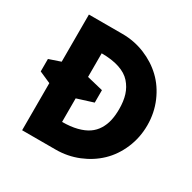

<svg xmlns="http://www.w3.org/2000/svg" viewBox="-178 -1005 1189 1186"><g transform="rotate(30 416.5 -412.5)"><path d="M43.9 -372.1V-460.9L126 -488.8V-825.2H365.2Q449.2 -825.2 525.4 -794.2Q601.6 -763.2 658 -709.5Q714.4 -655.8 747.6 -578.4Q780.8 -501 780.8 -413.1Q780.8 -324.7 747.6 -247.1Q714.4 -169.4 658.2 -115.7Q602.1 -62 525.9 -31Q449.7 0 365.2 0H126V-335.9ZM314 -168Q373.5 -168 419.4 -179.7Q465.3 -191.4 495.6 -212.2Q525.9 -232.9 544.9 -263.9Q564 -294.9 572 -331.1Q580.1 -367.2 580.1 -412.1Q580.1 -468.8 566.7 -511.7Q553.2 -554.7 523.4 -588.4Q493.7 -622.1 440.9 -639.6Q388.2 -657.2 314 -657.2V-488.8L429.2 -460.9V-372.1L314 -335.9Z"/></g></svg>

Font: Hussar Preview
Style: Bold
Weight: 700
Foundry: Cannot Into Space Fonts, PlusOne Fonts
Version: Version 2.29RC2 "Millennial"